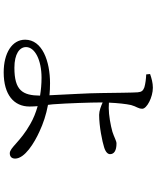

<svg xmlns="http://www.w3.org/2000/svg" viewBox="76 -887 848 1040"><g transform="rotate(90 500.0 -367.0)"><path d="M383 -735C406 -734 433 -731 453 -725C471 -718 478 -711 480 -689C482 -669 483 -558 484 -493C484 -425 493 -287 496 -211C476 -213 454 -214 431 -214C311 -214 195 -172 195 -79C195 -8 268 37 372 37C494 37 557 -19 557 -103C557 -120 556 -134 555 -147C590 -137 623 -124 652 -107C748 -53 780 4 810 4C828 4 839 -6 839 -25C839 -77 754 -129 692 -157C649 -177 602 -193 548 -203L545 -229C539 -308 535 -440 535 -486V-499C555 -490 581 -480 602 -480C665 -480 747 -497 778 -507C804 -515 815 -527 815 -539C815 -561 796 -574 757 -574C743 -574 725 -562 694 -552C659 -542 603 -532 565 -532L536 -533C538 -579 543 -627 549 -653C557 -683 569 -691 569 -714C569 -738 507 -771 455 -771C429 -771 404 -764 381 -756ZM498 -160C497 -65 470 -21 347 -21C272 -21 235 -49 235 -84C235 -132 305 -168 401 -168C435 -168 467 -165 498 -160Z"/></g></svg>

Font: Source Han Serif KR
Style: Regular
Weight: 400
Designer: Ryoko NISHIZUKA 西塚涼子 (kana & ideographs); Frank Grießhammer (Latin, Greek & Cyrillic); Wenlong ZHANG 张文龙 (bopomofo); San
Foundry: Adobe
Version: Version 2.001;hotconv 1.1.0;makeotfexe 2.6.0